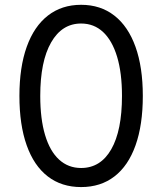

<svg xmlns="http://www.w3.org/2000/svg" viewBox="-20 -757 665 787"><path d="M312.5 9.8Q232.4 9.8 175.8 -33.9Q119.1 -77.6 89.4 -161.4Q59.6 -245.1 59.6 -363.8Q59.6 -481.4 89.6 -565.2Q119.6 -648.9 176.3 -693.1Q232.9 -737.3 312.5 -737.3Q392.1 -737.3 448.7 -693.1Q505.4 -648.9 535.4 -565.2Q565.4 -481.4 565.4 -363.8Q565.4 -245.1 535.6 -161.4Q505.9 -77.6 449.2 -33.9Q392.6 9.8 312.5 9.8ZM312.5 -68.4Q392.1 -68.4 436 -145Q480 -221.7 480 -363.8Q480 -458 460 -524.4Q439.9 -590.8 402.6 -625.7Q365.2 -660.6 312.5 -660.6Q233.9 -660.6 189.5 -583Q145 -505.4 145 -363.8Q145 -269.5 164.8 -203.4Q184.6 -137.2 222.2 -102.8Q259.8 -68.4 312.5 -68.4Z"/></svg>

Font: Sahel VF Regular
Style: Regular
Weight: 400
Foundry: Saber Rastikerdar (saber.rastikerdar@gmail.com)
Version: Version 3.4.0